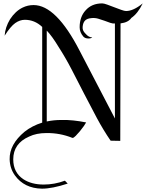

<svg xmlns="http://www.w3.org/2000/svg" viewBox="-20 -842 876 1152"><path d="M836.3 -821.6Q780 -775.8 736.3 -775.8Q726.8 -775.8 706.6 -783.2Q686.3 -790.5 664.5 -798.9Q642.6 -807.4 622.9 -814.5Q603.2 -821.6 593.2 -821.6Q530.5 -821.6 493.7 -780Q457.9 -741.1 457.9 -678.4Q457.9 -648.4 480 -622.6Q490.5 -611.1 510.5 -611.1Q527.4 -611.1 533.2 -617.9Q512.6 -616.8 492.6 -640.5Q473.7 -658.4 475.8 -680.5Q477.9 -706.3 490.3 -718.7Q502.6 -731.1 527.4 -733.2Q548.4 -735.8 568.7 -730Q588.9 -724.2 607.4 -717.4Q625.8 -710.5 641.6 -705Q657.4 -699.5 669.5 -701.1V-131.1Q465.8 -521.6 457.9 -537.4Q316.8 -811.6 181.6 -811.6Q146.8 -811.6 116.3 -796.8Q72.6 -775.8 40.5 -726.8Q11.1 -678.4 7.9 -627.9Q43.7 -684.2 71.6 -703.7Q99.5 -723.2 128.9 -723.2Q187.9 -723.2 233.2 -680.5V-106.3Q172.6 -87.4 127.4 -51.6Q35.8 24.7 37.9 114.2Q39.5 168.9 69.5 210.5Q125.3 287.9 231.6 290Q293.2 290 386.3 259.5L369.5 242.1Q306.8 265.3 242.1 265.3Q168.9 265.3 120 233.2Q59.5 192.6 59.5 114.2Q59.5 18.9 154.7 -22.6Q198.4 -43.7 258.4 -43.7Q339.5 -44.7 414.2 -14.7H416.3Q422.1 -14.7 434.5 -27.1Q446.8 -39.5 459.7 -55Q472.6 -70.5 483.2 -85.8Q493.7 -101.1 496.8 -107.4Q457.9 -115.3 420.5 -119.2Q383.2 -123.2 345.8 -122.1Q324.7 -122.1 303.9 -120Q283.2 -117.9 260.5 -113.2V-658.4Q292.1 -625.8 332.1 -559.5Q372.6 -496.8 409.7 -425.3Q446.8 -353.7 484.7 -279.7Q522.6 -205.8 561.3 -133.7Q600 -61.6 643.7 2.1L701.6 3.2L703.2 -701.6Q750 -707.4 767.9 -734.2Q807.4 -761.6 836.3 -821.6Z"/></svg>

Font: MM Bagan
Style: Regular
Weight: 400
Designer: Khon Soe Zaw Thu
Version: Version 1.00 July 10, 2016, initial release